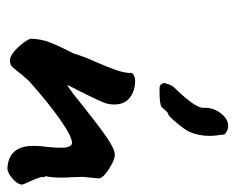

<svg xmlns="http://www.w3.org/2000/svg" viewBox="-79 -583 638 520"><g transform="rotate(90 240.0 -323.0)"><path d="M375 -95Q375 -114 378 -132Q380 -154 380 -163V-168V-179Q377 -199 367 -199Q349 -199 300.5 -164.5Q252 -130 199 -82Q183 -65 172 -50Q162 -37 157 -34Q152 -31 141 -31Q127 -33 109 -52Q91 -71 85 -86Q85 -114 95 -139.5Q105 -165 125 -204Q134 -234 148 -264Q163 -299 169.5 -317.5Q176 -336 178 -356Q178 -357 177.5 -357Q177 -357 177 -357Q177 -361 180 -364Q183 -367 187 -367Q189 -370 199 -370Q225 -370 244 -356Q263 -342 263 -313Q263 -298 257.5 -284.5Q252 -271 237 -240L226 -218Q223 -212 217 -200.5Q211 -189 211 -186Q236 -203 270 -231Q320 -271 352 -293Q384 -315 399 -315Q412 -315 435.5 -300.5Q459 -286 463 -274Q463 -267 461.5 -253Q460 -239 459 -228L460 -197Q461 -189 461 -173Q461 -141 457 -128Q458 -127 459 -125Q460 -123 460 -122L459 -120Q460 -110 470 -88Q480 -66 480 -64Q480 -53 465.5 -39.5Q451 -26 438 -24Q375 -26 375 -95ZM205 -446Q205 -453 209 -462.5Q213 -472 219 -478Q240 -499 256.5 -521Q273 -543 272 -557Q271 -581 286.5 -601.5Q302 -622 321 -622Q334 -622 344 -612Q348 -586 348 -571Q348 -542 337 -517Q333 -507 313.5 -483.5Q294 -460 290 -460Q286 -460 279 -452Q272 -444 270 -442Q264 -436 224 -436Q214 -436 211.5 -437.5Q209 -439 205 -446Z"/></g></svg>

Font: Caveat
Style: Bold
Weight: 700
Designer: Pablo Impallari
Foundry: Pablo Impallari
Version: Version 1.500; ttfautohint (v1.6)